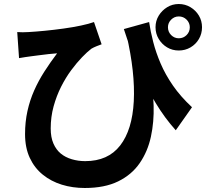

<svg xmlns="http://www.w3.org/2000/svg" viewBox="-20 -859 1040 958"><path d="M724 -749Q731 -702 744.5 -649.5Q758 -597 781.5 -542Q805 -487 843 -432Q881 -377 938 -324L857 -209Q802 -270 756.5 -345.5Q711 -421 672 -513Q633 -605 598 -714ZM66 -699Q93 -697 122 -699Q158 -701 204 -705.5Q250 -710 297 -716.5Q344 -723 384 -731.5Q424 -740 449 -749L487 -638Q476 -634 462 -628.5Q448 -623 436 -616Q416 -601 389.5 -573.5Q363 -546 335.5 -509Q308 -472 285 -426.5Q262 -381 247.5 -328.5Q233 -276 233 -218Q233 -174 246.5 -143Q260 -112 283 -93Q306 -74 338 -64.5Q370 -55 405 -55Q519 -55 579.5 -133Q640 -211 647.5 -353.5Q655 -496 611 -686L728 -495Q744 -414 746.5 -332.5Q749 -251 733 -177Q717 -103 677 -45Q637 13 569.5 46Q502 79 403 79Q342 79 288.5 62.5Q235 46 193.5 12.5Q152 -21 128.5 -71.5Q105 -122 105 -190Q105 -251 117 -305Q129 -359 150.5 -407.5Q172 -456 201.5 -502Q231 -548 265 -593Q247 -592 221.5 -589Q196 -586 172.5 -583Q149 -580 134 -578Q119 -576 105.5 -574Q92 -572 75 -569ZM818 -723Q818 -700 834 -684Q850 -668 872 -668Q895 -668 911 -684Q927 -700 927 -723Q927 -745 911 -761Q895 -777 872 -777Q850 -777 834 -761Q818 -745 818 -723ZM756 -723Q756 -755 772 -781Q788 -807 814 -823Q840 -839 872 -839Q904 -839 930.5 -823Q957 -807 972.5 -781Q988 -755 988 -723Q988 -691 972.5 -664.5Q957 -638 930.5 -622.5Q904 -607 872 -607Q840 -607 814 -622.5Q788 -638 772 -664.5Q756 -691 756 -723Z"/></svg>

Font: Noto Sans JP Thin
Style: Bold
Weight: 700
Version: Version 2.004-H2;hotconv 1.0.118;makeotfexe 2.5.65603